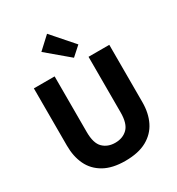

<svg xmlns="http://www.w3.org/2000/svg" viewBox="-223 -1097 1153 1250"><g transform="rotate(-30 353.5 -472.0)"><path d="M351 14Q254 14 191.5 -21.5Q129 -57 99.5 -119Q70 -181 70 -262V-693H226V-275Q226 -190 261.5 -155.5Q297 -121 353 -121Q410 -121 445.5 -156Q481 -191 481 -275V-693H637V-262Q637 -180 606.5 -118Q576 -56 513 -21Q450 14 351 14ZM396 -735 231 -874 322 -958 464 -796Z"/></g></svg>

Font: Ubuntu Sans ExtraBold
Style: Regular
Weight: 800
Designer: Dalton Maag Ltd
Foundry: Dalton Maag Ltd
Version: Version 1.006; ttfautohint (v1.8.4.7-5d5b)